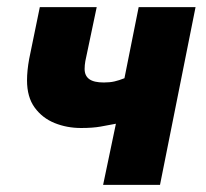

<svg xmlns="http://www.w3.org/2000/svg" viewBox="-20 -520 580 540"><path d="M270 0 306 -172Q285 -168 263 -164Q241 -160 208 -160Q168 -160 133.5 -174Q99 -188 77.5 -217.5Q56 -247 56 -294Q56 -321 62 -354L92 -500H252L220 -348Q219 -342 218.5 -337Q218 -332 218 -326Q218 -307 231 -297.5Q244 -288 272 -288Q289 -288 302 -291Q315 -294 330 -300L370 -500H530L430 0Z"/></svg>

Font: Source Sans 3 Black
Style: Italic
Weight: 900
Italic angle: -11°
Designer: Paul D. Hunt
Foundry: Adobe
Version: Version 3.052;hotconv 1.1.0;makeotfexe 2.6.0